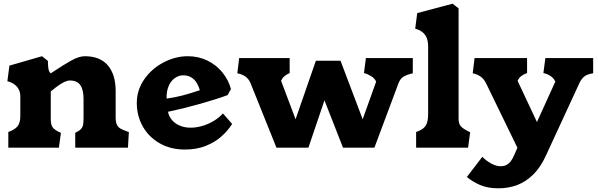

<svg xmlns="http://www.w3.org/2000/svg" viewBox="-20 -800 3238 1040"><path d="M90 -278.5V-170Q90 -136 76 -117.2Q62 -98.5 25 -85V0H299L310 -80.5Q277.5 -94.5 266.2 -108.8Q255 -123 255 -152.5V-305.5Q261 -309.5 266 -313.5Q281 -326 297.8 -337.8Q314.5 -349.5 330.2 -356.8Q346 -364 358.5 -364Q397.5 -364 415 -339Q432.5 -314 432.5 -265.5V-165.5V-163.5Q432.5 -138 430.2 -124.8Q428 -111.5 418.5 -101Q409 -90.5 387.5 -80.5V0H673L678 -85L674 -86Q645.5 -96 632.5 -103.5Q619.5 -111 613 -124.8Q606.5 -138.5 606.5 -165V-307.5Q606.5 -395.5 564.5 -445.5Q522.5 -495.5 439 -495.5Q408 -495.5 365.8 -472Q323.5 -448.5 262 -407.5L255 -402.5Q246.5 -410 243.5 -422.2Q240.5 -434.5 240 -453L239.5 -470L207.5 -495.5L31 -444.5L20 -360Q44.5 -353.5 60 -341.2Q75.5 -329 82.8 -313.2Q90 -297.5 90 -278.5Z M721 -242Q721 -313 761.8 -371Q802.5 -429 866.5 -462.2Q930.5 -495.5 997 -495.5Q1055 -495.5 1103.5 -471.8Q1152 -448 1184.8 -407.5Q1217.5 -367 1231 -318L1213 -285Q1153 -262.5 1060 -236.5Q967 -210.5 890 -194.5Q895 -168 913.5 -147.5Q932 -127 961.5 -116.5Q991 -106 1029 -109Q1057.5 -111.5 1086.5 -121.2Q1115.5 -131 1141.8 -147.5Q1168 -164 1187.5 -185.5L1237.5 -128.5Q1214 -92 1179.5 -61Q1145 -30 1095 -10Q1045 10 981.5 10Q903.5 10 844.5 -24Q785.5 -58 753.2 -115.5Q721 -173 721 -242ZM1062.5 -311.5Q1056 -334 1045 -352Q1034 -370 1015.5 -381.2Q997 -392.5 970 -392Q945 -391 924.2 -375Q903.5 -359 892.2 -330.5Q881 -302 882.5 -266Q927.5 -272 969.2 -283Q1011 -294 1062.5 -311.5Z M1265.5 -403 1275.5 -485.5H1549V-404.5Q1531 -396 1520.2 -386.8Q1509.5 -377.5 1502.5 -362.5L1581 -154L1691 -471H1824.5L1944.5 -154L2017.5 -358Q2010 -374.5 1992 -386.2Q1974 -398 1951.5 -404.5L1962 -485.5H2216V-403Q2186.5 -396.5 2167.2 -385.5Q2148 -374.5 2138.5 -349L2008 0H1838L1737.5 -256.5L1650.5 0H1477.5L1337.5 -348.5Q1327.5 -373 1308.8 -385.8Q1290 -398.5 1265.5 -403Z M2299 -185V-548Q2299 -574 2292 -593Q2285 -612 2269.2 -625Q2253.5 -638 2229 -644.5L2240 -729L2432 -780L2464 -754.5V-155.5Q2464 -129.5 2477 -115.2Q2490 -101 2522 -86L2526.5 -83.5L2515.5 0H2234V-85Q2260 -94 2273.8 -105.8Q2287.5 -117.5 2293.2 -135.8Q2299 -154 2299 -185Z M2767 36Q2757.5 58.5 2747.8 72Q2738 85.5 2724.2 93Q2710.5 100.5 2690.5 100.5Q2667 100.5 2639 84.8Q2611 69 2593.5 50L2592.5 49.5L2509 158.5Q2539 184 2580.2 202Q2621.5 220 2679 220Q2735.5 220 2782.8 201.8Q2830 183.5 2869 144.8Q2908 106 2936 45L3118 -349Q3131 -376.5 3148.2 -388Q3165.5 -399.5 3193 -403V-485.5H2934L2923.5 -404.5Q2948 -398.5 2964 -387Q2980 -375.5 2988 -358L2888.5 -139L2783.5 -362.5Q2791 -378 2802.5 -387.2Q2814 -396.5 2835 -404.5V-485.5H2550.5L2540.5 -403Q2566 -397.5 2583.8 -384.8Q2601.5 -372 2613 -348.5L2782.5 0L2771.5 26Z"/></svg>

Font: TMT Limkin
Style: Regular
Weight: 400
Designer: Gabriel Drozdov
Version: Version 1.000;Glyphs 3.1.2 (3151)